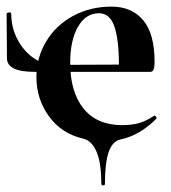

<svg xmlns="http://www.w3.org/2000/svg" viewBox="-26 -415 516 580"><path d="M226 4Q160 -11 122 -63.5Q84 -116 84 -182Q84 -240 113 -289Q142 -338 194 -366.5Q246 -395 311 -395Q372 -395 406.5 -354Q441 -313 441 -228Q441 -198 429 -198H333Q335 -283 321.5 -329Q308 -375 273 -375Q233 -375 209.5 -334Q186 -293 186 -225Q186 -137 226.5 -87Q267 -37 343 -37Q372 -37 393.5 -43Q415 -49 439 -65L441 -66Q443 -66 445.5 -62Q448 -58 446 -56Q396 -6 339 6Q314 11 302.5 43.5Q291 76 291 140Q291 145 285.5 145Q280 145 280 140Q280 76 265.5 43Q251 10 226 4ZM-5 -239 -6 -372Q-6 -377 1 -377.5Q8 -378 8 -373Q8 -332 26.5 -296.5Q45 -261 75 -240Q105 -219 139 -219L368 -220V-198H78Q-5 -198 -5 -239Z"/></svg>

Font: Cormorant Garamond
Style: Bold
Weight: 700
Designer: Christian Thalmann (Catharsis Fonts)
Foundry: Catharsis Fonts
Version: Version 4.000